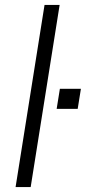

<svg xmlns="http://www.w3.org/2000/svg" viewBox="-20 -756 347 776"><path d="M43 0 160 -736H221L104 0ZM209 -316 222 -397H307L294 -316Z"/></svg>

Font: Mulish ExtraLight Light
Style: Italic
Weight: 300
Italic angle: -9°
Version: Version 3.603